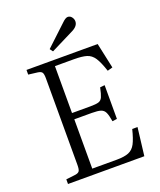

<svg xmlns="http://www.w3.org/2000/svg" viewBox="-164 -1021 938 1123"><g transform="rotate(-20 304.5 -459.5)"><path d="M62 0V-29L121 -36Q140 -39 146 -49Q152 -59 152 -86V-626Q152 -651 146 -661Q140 -671 119 -674L62 -681V-710H505L539 -552L507 -543Q488 -601 469.5 -629Q451 -657 422.5 -665.5Q394 -674 344 -674H226V-382H340Q375 -382 391.5 -387Q408 -392 416 -410Q424 -428 432 -467L461 -470V-260L432 -256Q426 -294 417.5 -312.5Q409 -331 390.5 -337Q372 -343 335 -343H226V-36H378Q426 -36 453 -47Q480 -58 495.5 -87.5Q511 -117 525 -174H558L537 0ZM245 -759 231 -778 357 -896Q380 -919 394 -919Q409 -919 418.5 -906.5Q428 -894 428 -880Q428 -851 391 -832Z"/></g></svg>

Font: Literata 36pt Light
Style: Regular
Weight: 300
Designer: Latin by Veronika Burian and Jose Scaglione. Greek by Irene Vlachou. Cyrillic by Vera Evstafieva.
Foundry: TypeTogether
Version: Version 3.002